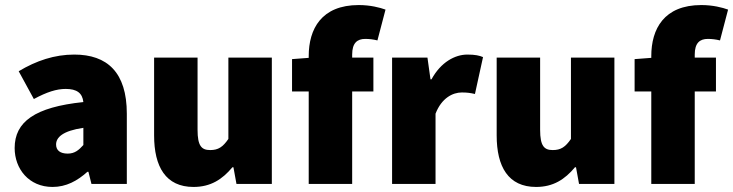

<svg xmlns="http://www.w3.org/2000/svg" viewBox="-20 -728 2902 760"><path d="M188 12C242 12 286 -12 326 -48H330L342 0H482V-278C482 -442 404 -512 274 -512C196 -512 124 -488 54 -446L114 -336C166 -364 204 -376 240 -376C284 -376 306 -360 310 -324C118 -304 38 -246 38 -142C38 -60 94 12 188 12ZM248 -120C218 -120 202 -133 202 -156C202 -184 228 -210 310 -222V-154C292 -134 276 -120 248 -120Z M746 12C814 12 860 -18 900 -66H904L916 0H1056V-500H884V-178C862 -146 844 -134 812 -134C778 -134 762 -150 762 -214V-500H590V-192C590 -68 636 12 746 12Z M1202 0H1374V-366H1458V-500H1374V-512C1374 -558 1394 -574 1426 -574C1442 -574 1458 -572 1474 -568L1506 -690C1484 -698 1446 -708 1400 -708C1252 -708 1202 -613 1202 -506V-499L1136 -494V-366H1202Z M1532 0H1704V-278C1728 -340 1772 -362 1808 -362C1830 -362 1842 -360 1860 -356L1892 -502C1878 -508 1861 -512 1830 -512C1781 -512 1725 -482 1688 -414H1684L1672 -500H1532Z M2102 12C2170 12 2216 -18 2256 -66H2260L2272 0H2412V-500H2240V-178C2218 -146 2200 -134 2168 -134C2134 -134 2118 -150 2118 -214V-500H1946V-192C1946 -68 1992 12 2102 12Z M2558 0H2730V-366H2814V-500H2730V-512C2730 -558 2750 -574 2782 -574C2798 -574 2814 -572 2830 -568L2862 -690C2840 -698 2802 -708 2756 -708C2608 -708 2558 -613 2558 -506V-499L2492 -494V-366H2558Z"/></svg>

Font: Source Sans Pro Black
Style: Regular
Weight: 900
Designer: Paul D. Hunt
Foundry: Adobe Systems Incorporated
Version: Version 3.006;hotconv 1.0.111;makeotfexe 2.5.65597